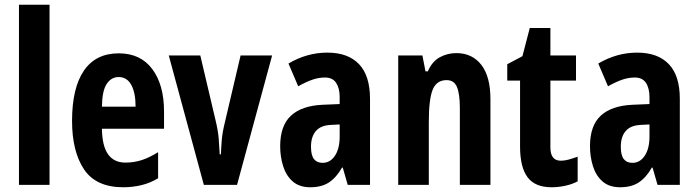

<svg xmlns="http://www.w3.org/2000/svg" viewBox="-20 -780 2947 810"><path d="M189 0H60V-760H189Z M481 -555Q573 -555 622.5 -488.5Q672 -422 672 -310V-237H410Q411 -164 436 -129Q461 -94 509 -94Q545 -94 577.5 -104.5Q610 -115 647 -138V-28Q614 -8 577 1Q540 10 500 10Q385 10 334.5 -65.5Q284 -141 284 -270Q284 -409 334 -482Q384 -555 481 -555ZM480 -455Q450 -455 430.5 -426.5Q411 -398 410 -330H552Q552 -388 534 -421.5Q516 -455 480 -455Z M840 0 692 -546H825L890 -270Q900 -228 902.5 -196.5Q905 -165 907 -129H912Q913 -157 915.5 -188.5Q918 -220 928 -261L995 -546H1128L980 0Z M1361 -558Q1448 -558 1494.5 -509.5Q1541 -461 1541 -363V0H1447L1426 -73H1423Q1399 -31 1368 -10.5Q1337 10 1289 10Q1243 10 1215 -14.5Q1187 -39 1174.5 -79Q1162 -119 1162 -163Q1162 -250 1207.5 -292Q1253 -334 1341 -338L1413 -341V-370Q1413 -408 1398 -430.5Q1383 -453 1351 -453Q1325 -453 1298.5 -444Q1272 -435 1238 -416L1197 -512Q1275 -558 1361 -558ZM1375 -253Q1333 -251 1312.5 -227Q1292 -203 1292 -161Q1292 -125 1304.5 -109Q1317 -93 1341 -93Q1373 -93 1393 -123Q1413 -153 1413 -204V-255Z M1905 -556Q1972 -556 2010.5 -506.5Q2049 -457 2049 -362V0H1920V-325Q1920 -383 1908 -412.5Q1896 -442 1864 -442Q1822 -442 1805.5 -402Q1789 -362 1789 -264V0H1660V-546H1762L1775 -479H1785Q1803 -521 1835.5 -538.5Q1868 -556 1905 -556Z M2346 -102Q2361 -102 2378 -106.5Q2395 -111 2417 -119V-15Q2395 -3 2365.5 3.5Q2336 10 2307 10Q2237 10 2205.5 -32.5Q2174 -75 2174 -162V-440H2120V-509L2184 -543L2215 -662H2302V-546H2410V-440H2302V-158Q2302 -102 2346 -102Z M2668 -558Q2755 -558 2801.5 -509.5Q2848 -461 2848 -363V0H2754L2733 -73H2730Q2706 -31 2675 -10.5Q2644 10 2596 10Q2550 10 2522 -14.5Q2494 -39 2481.5 -79Q2469 -119 2469 -163Q2469 -250 2514.5 -292Q2560 -334 2648 -338L2720 -341V-370Q2720 -408 2705 -430.5Q2690 -453 2658 -453Q2632 -453 2605.5 -444Q2579 -435 2545 -416L2504 -512Q2582 -558 2668 -558ZM2682 -253Q2640 -251 2619.5 -227Q2599 -203 2599 -161Q2599 -125 2611.5 -109Q2624 -93 2648 -93Q2680 -93 2700 -123Q2720 -153 2720 -204V-255Z"/></svg>

Font: Noto Sans Gujarati UI ExtraCondensed
Style: Bold
Weight: 700
Width: 2
Designer: Jelle Bosma - Monotype Design Team, Universal Thirst
Foundry: Monotype Imaging Inc.
Version: Version 2.106; ttfautohint (v1.8.4.7-5d5b)